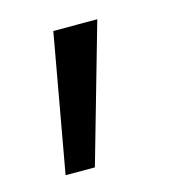

<svg xmlns="http://www.w3.org/2000/svg" viewBox="-57 -150 344 383"><g transform="rotate(-15 114.5 41.0)"><path d="M34.2 183.6 85 -100.6H175.8L94.7 183.6Z"/></g></svg>

Font: Min Sans
Style: Regular
Weight: 400
Designer: Jinseong-Kim, NotoSansCJK, Nunito
Foundry: Jinseong-Kim
Version: Version 1.400;Glyphs 3.1.2 (3151)